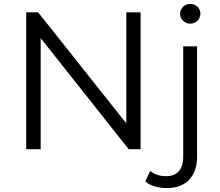

<svg xmlns="http://www.w3.org/2000/svg" viewBox="-20 -763 1127 982"><path d="M953 -743C924 -743 901 -720 901 -693C901 -665 924 -642 953 -642C983 -642 1005 -665 1005 -694C1005 -721 982 -743 953 -743ZM626 -132 175 -700H114V0H188V-568L638 0H699V-700H626ZM917 39C917 104 886 138 830 138C797 138 769 129 748 111L723 165C749 188 792 199 834 199C934 199 988 136 988 39V-526H917Z"/></svg>

Font: Talent
Style: Regular
Weight: 400
Designer: Mike Powis
Version: Version 1.001;hotconv 1.0.109;makeotfexe 2.5.65596